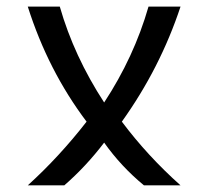

<svg xmlns="http://www.w3.org/2000/svg" viewBox="-20 -557 626 577"><path d="M63.5 0Q158.2 -85.9 240.2 -191.4Q124.5 -344.7 63.5 -537.1H159.7Q202.1 -388.7 293 -249Q382.8 -385.7 426.3 -537.1H522.5Q461.4 -352.5 346.2 -191.4Q423.8 -87.9 522.5 0H412.6Q344.2 -56.2 293 -128.4Q238.8 -57.1 173.3 0Z"/></svg>

Font: Consola Mono
Style: Book
Weight: 400
Monospace: yes
Designer: Wojciech Kalinowski "wmk69" (wmk69@o2.pl)
Foundry: Wojciech Kalinowski "wmk69" (wmk69@o2.pl)
Version: Version 2.1.0